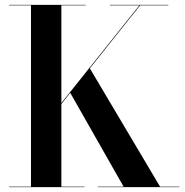

<svg xmlns="http://www.w3.org/2000/svg" viewBox="-20 -770 762 790"><path d="M17.5 -2V0H327.5V-2H232.5V-342L269 -388L488.5 -2H382.5V0H717.5V-2H638.5L349.5 -489V-488.5L556.5 -748H672.5V-750H432.5V-748H553.5L232.5 -346V-748H332.5V-750H17.5V-748H107.5V-2Z"/></svg>

Font: Bodoni* 96pt Medium
Style: Regular
Weight: 500
Version: Version 2.3